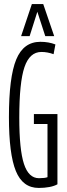

<svg xmlns="http://www.w3.org/2000/svg" viewBox="-20 -916 332 946"><path d="M24 -339Q24 -536 60 -623Q96 -710 179 -710Q220 -710 253 -697L244 -649Q214 -660 184 -660Q126 -660 100.5 -585Q75 -510 75 -336Q75 -179 98 -108.5Q121 -38 172 -38Q201 -38 214 -43V-305H147V-354H263V-8Q247 1 223 5.5Q199 10 171 10Q92 10 58 -73.5Q24 -157 24 -339ZM84 -738 137 -896H193L247 -738H203L164 -858L126 -738Z"/></svg>

Font: Georama ExtraCondensed Light
Style: Regular
Weight: 300
Width: 2
Designer: Jean-Baptiste Levee
Foundry: Production Type
Version: Version 1.000